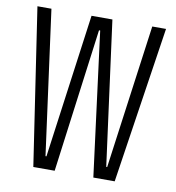

<svg xmlns="http://www.w3.org/2000/svg" viewBox="-76 -728 730 797"><g transform="rotate(10 289.0 -330.0)"><path d="M117 0 18 -660H77L159 -53H163L246 -660H334L415 -53H419L502 -660H560L460 0H370L292 -606H287L207 0Z"/></g></svg>

Font: Bricolage Grotesque 72pt Condensed ExtraLight
Style: Regular
Weight: 250
Width: 3
Designer: Mathieu Triay
Foundry: Atelier Triay
Version: Version 1.001;gftools[0.9.33.dev8+g029e19f]